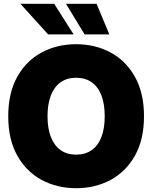

<svg xmlns="http://www.w3.org/2000/svg" viewBox="-20 -969 792 1000"><path d="M376.5 11.2Q277.3 11.2 197 -32Q116.7 -75.2 69.8 -158.9Q22.9 -242.7 22.9 -363.3Q22.9 -484.9 69.8 -568.8Q116.7 -652.8 197 -695.8Q277.3 -738.8 376.5 -738.8Q475.6 -738.8 555.7 -695.8Q635.7 -652.8 682.9 -568.8Q730 -484.9 730 -363.3Q730 -242.2 682.9 -158.4Q635.7 -74.7 555.7 -31.7Q475.6 11.2 376.5 11.2ZM376.5 -163.6Q424.3 -163.6 457.8 -187.3Q491.2 -210.9 508.3 -255.6Q525.4 -300.3 525.4 -363.3Q525.4 -426.8 508.3 -471.7Q491.2 -516.6 457.8 -540.3Q424.3 -564 376.5 -564Q328.6 -564 295.4 -540.3Q262.2 -516.6 244.9 -471.7Q227.5 -426.8 227.5 -363.3Q227.5 -300.3 244.9 -255.6Q262.2 -210.9 295.4 -187.3Q328.6 -163.6 376.5 -163.6ZM420.4 -790 323.7 -949.2H482.9L549.3 -790ZM230.5 -790 86.4 -949.2H262.2L363.3 -790Z"/></svg>

Font: Inter 28pt Black
Style: Regular
Weight: 900
Designer: Rasmus Andersson
Foundry: rsms
Version: Version 4.001;git-66647c0bb